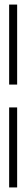

<svg xmlns="http://www.w3.org/2000/svg" viewBox="-20 -770 116 840"><path d="M55 -300V50H20V-300ZM20 -400V-750H55V-400Z"/></svg>

Font: Dorsa
Style: Regular
Weight: 400
Version: Version 1.002